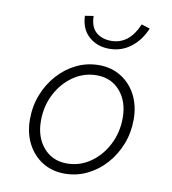

<svg xmlns="http://www.w3.org/2000/svg" viewBox="-80 -769 760 849"><g transform="rotate(10 300.0 -344.5)"><path d="M266 10Q210 10 166.5 -17Q123 -44 98.5 -91.5Q74 -139 74 -201Q74 -260 94.5 -312Q115 -364 151 -404Q187 -444 234 -466.5Q281 -489 334 -489Q390 -489 433.5 -462Q477 -435 501.5 -387.5Q526 -340 526 -278Q526 -219 505.5 -167Q485 -115 449 -75Q413 -35 366 -12.5Q319 10 266 10ZM268 -36Q325 -36 372.5 -68.5Q420 -101 448.5 -156Q477 -211 477 -277Q477 -351 437 -397Q397 -443 332 -443Q275 -443 227.5 -410.5Q180 -378 151.5 -323.5Q123 -269 123 -202Q123 -129 163 -82.5Q203 -36 268 -36ZM365 -568Q310 -568 273 -601Q236 -634 234 -693L272 -699Q273 -649 299.5 -626.5Q326 -604 367 -604Q448 -604 488 -699L526 -687Q503 -632 461 -600Q419 -568 365 -568Z"/></g></svg>

Font: Red Hat Mono
Style: Italic
Weight: 300
Italic angle: -12°
Monospace: yes
Designer: Pentagram, MCKL
Foundry: Pentagram, MCKL
Version: Version 1.023